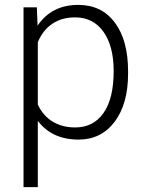

<svg xmlns="http://www.w3.org/2000/svg" viewBox="-20 -558 594 781"><path d="M75.7 203.1V-528.3H129.9L132.8 -453.6Q189.9 -538.1 298.3 -538.1Q393.1 -538.1 447 -466.3Q501 -394.5 501 -267.1V-258.8Q501 -135.3 446.3 -62.7Q391.6 9.8 299.8 9.8Q191.4 9.8 133.8 -66.4V203.1ZM133.8 -132.8Q154.8 -87.4 193.8 -63.5Q232.9 -39.6 286.1 -39.6Q359.9 -39.6 401.1 -98.4Q442.4 -157.2 442.4 -269Q442.4 -370.1 400.9 -428.7Q359.4 -487.3 285.2 -487.3Q231.4 -487.3 192.9 -461.4Q154.3 -435.5 133.8 -386.2Z"/></svg>

Font: Roboto Light
Style: Regular
Weight: 300
Designer: Google
Version: Version 2.137; 2017